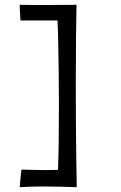

<svg xmlns="http://www.w3.org/2000/svg" viewBox="-20 -653 502 798"><path d="M62 125Q64 103 65 90Q66 77 69 52L168 54L221 53Q223 5 224 -66.5Q225 -138 225 -216Q225 -284 224 -350.5Q223 -417 222 -474Q221 -531 219 -568H65Q64 -591 63 -602.5Q62 -614 62 -633L138 -632L298 -633Q297 -593 296 -504Q295 -415 295 -302Q295 -227 295.5 -148Q296 -69 297 2Q298 73 299 124H298V125Q266 124 229.5 123Q193 122 158 122Q109 122 62 125Z"/></svg>

Font: Maname
Style: Regular
Weight: 400
Designer: Pathum Egodawatta
Foundry: mooniak
Version: Version 1.000; ttfautohint (v1.8.4.7-5d5b)